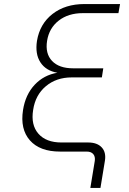

<svg xmlns="http://www.w3.org/2000/svg" viewBox="-20 -750 640 950"><path d="M427 180 449 46Q452 25 441.5 12.5Q431 0 409 0H277Q177 0 128 -55.5Q79 -111 94 -206Q106 -282 151.5 -330.5Q197 -379 264 -390Q207 -400 180 -441.5Q153 -483 163 -548Q177 -632 240 -681Q303 -730 398 -730H574L566 -685H390Q318 -685 270.5 -648Q223 -611 213 -548Q203 -485 237.5 -448.5Q272 -412 342 -412H491L484 -367H335Q259 -367 207 -323.5Q155 -280 144 -206Q132 -132 170 -88.5Q208 -45 284 -45H416Q461 -45 483.5 -20.5Q506 4 499 46L477 180Z"/></svg>

Font: NKDuy Mono Thin
Style: Italic
Weight: 100
Italic angle: -9°
Monospace: yes
Designer: NKDuy
Foundry: NKDuy
Version: Version 2.251; ttfautohint (v1.8.4.7-5d5b)